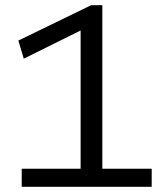

<svg xmlns="http://www.w3.org/2000/svg" viewBox="-20 -723 637 743"><path d="M64 0V-70H292V-605L72 -496L51 -566L333 -703H376V-70H567V0Z"/></svg>

Font: Georama
Style: Regular
Weight: 400
Designer: Jean-Baptiste Levee
Foundry: Production Type
Version: Version 1.000